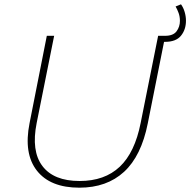

<svg xmlns="http://www.w3.org/2000/svg" viewBox="-20 -866 882 890"><path d="M348 4Q213 4 151 -75Q89 -154 117 -295L197 -700H231L150 -296Q124 -166 176.5 -96.5Q229 -27 349 -27Q465 -27 535 -93Q605 -159 632 -296L713 -700H746L665 -294Q635 -143 555 -69.5Q475 4 348 4ZM734 -672V-700H745Q783 -700 798.5 -721Q814 -742 814 -769Q814 -789 808 -805.5Q802 -822 794 -836L819 -846Q830 -831 836 -810.5Q842 -790 842 -770Q842 -729 819 -700.5Q796 -672 745 -672Z"/></svg>

Font: Montserrat ExtraLight
Style: Italic
Weight: 200
Italic angle: -11.3°
Designer: Julieta Ulanovsky
Foundry: Julieta Ulanovsky
Version: Version 9.000; ttfautohint (v1.8.4.7-5d5b)